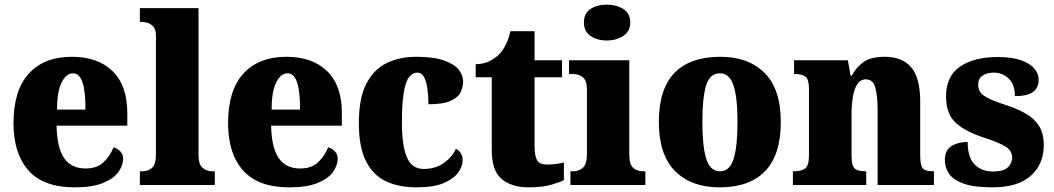

<svg xmlns="http://www.w3.org/2000/svg" viewBox="-20 -795 4528 825"><path d="M301 10Q167 10 102.5 -62.5Q38 -135 38 -266Q38 -407 104 -479Q170 -551 289 -551Q400 -551 463.5 -489.5Q527 -428 527 -309V-255H223Q225 -159 256 -115Q287 -71 348 -71Q396 -71 424 -97Q452 -123 468 -162Q485 -157 497 -144.5Q509 -132 509 -113Q509 -84 488.5 -55.5Q468 -27 422 -8.5Q376 10 301 10ZM347 -324Q348 -399 335 -439.5Q322 -480 294 -480Q264 -480 244.5 -440Q225 -400 225 -324Z M581 0V-59H591Q617 -59 633.5 -74Q650 -89 650 -130V-644Q650 -669 638.5 -681Q627 -693 613 -697Q599 -701 591 -701H581V-760H833V-130Q833 -89 850 -74Q867 -59 893 -59H903V0Z M1223 10Q1089 10 1024.5 -62.5Q960 -135 960 -266Q960 -407 1026 -479Q1092 -551 1211 -551Q1322 -551 1385.5 -489.5Q1449 -428 1449 -309V-255H1145Q1147 -159 1178 -115Q1209 -71 1270 -71Q1318 -71 1346 -97Q1374 -123 1390 -162Q1407 -157 1419 -144.5Q1431 -132 1431 -113Q1431 -84 1410.5 -55.5Q1390 -27 1344 -8.5Q1298 10 1223 10ZM1269 -324Q1270 -399 1257 -439.5Q1244 -480 1216 -480Q1186 -480 1166.5 -440Q1147 -400 1147 -324Z M1770 10Q1695 10 1639.5 -15.5Q1584 -41 1553 -101.5Q1522 -162 1522 -267Q1522 -375 1555 -437Q1588 -499 1643.5 -525Q1699 -551 1768 -551Q1844 -551 1888.5 -535Q1933 -519 1951.5 -495Q1970 -471 1970 -444Q1970 -423 1960 -400.5Q1950 -378 1918 -362.5Q1886 -347 1821 -347Q1821 -383 1816.5 -414Q1812 -445 1802 -464Q1792 -483 1774 -483Q1753 -483 1738 -464Q1723 -445 1715 -398Q1707 -351 1707 -268Q1707 -169 1728.5 -119Q1750 -69 1800 -69Q1851 -69 1887 -94.5Q1923 -120 1939 -156Q1953 -149 1960.5 -135.5Q1968 -122 1968 -107Q1968 -81 1949 -54Q1930 -27 1887 -8.5Q1844 10 1770 10Z M2251 10Q2179 10 2136 -25.5Q2093 -61 2093 -150V-463H2024V-519Q2064 -520 2090.5 -536Q2117 -552 2130 -567Q2143 -582 2154.5 -605.5Q2166 -629 2173 -661H2277V-536H2395V-463H2277V-167Q2277 -126 2287.5 -107Q2298 -88 2332 -88Q2371 -88 2403 -97V-21Q2386 -12 2348 -1Q2310 10 2251 10Z M2588 -621Q2546 -621 2517.5 -640.5Q2489 -660 2489 -698Q2489 -738 2517.5 -756.5Q2546 -775 2588 -775Q2628 -775 2658 -756.5Q2688 -738 2688 -698Q2688 -660 2658 -640.5Q2628 -621 2588 -621ZM2431 0V-59H2442Q2469 -59 2485.5 -75Q2502 -91 2502 -133V-410Q2502 -448 2485 -462.5Q2468 -477 2442 -477H2425V-536H2684V-130Q2684 -89 2700.5 -74Q2717 -59 2743 -59H2753V0Z M3072 10Q2950 10 2880.5 -60Q2811 -130 2811 -271Q2811 -412 2878 -481.5Q2945 -551 3075 -551Q3196 -551 3265.5 -481.5Q3335 -412 3335 -271Q3335 -130 3268 -60Q3201 10 3072 10ZM3074 -59Q3116 -59 3132.5 -113Q3149 -167 3149 -271Q3149 -375 3132 -427.5Q3115 -480 3073 -480Q3030 -480 3014 -427.5Q2998 -375 2998 -271Q2998 -167 3014.5 -113Q3031 -59 3074 -59Z M3387 0V-59H3391Q3423 -59 3439.5 -71Q3456 -83 3456 -127V-413Q3456 -454 3441 -465.5Q3426 -477 3396 -477H3392V-536H3623L3635 -470H3640Q3657 -503 3688.5 -527Q3720 -551 3782 -551Q3857 -551 3895.5 -505.5Q3934 -460 3934 -359V-129Q3934 -83 3945.5 -71Q3957 -59 3989 -59H3993V0H3751V-320Q3751 -384 3741 -419Q3731 -454 3701 -454Q3677 -454 3663.5 -433Q3650 -412 3644.5 -377.5Q3639 -343 3639 -303V-124Q3639 -82 3653 -70.5Q3667 -59 3698 -59H3702V0Z M4244 10Q4165 10 4120.5 -6Q4076 -22 4058 -48.5Q4040 -75 4040 -108Q4040 -150 4068.5 -167.5Q4097 -185 4138 -185Q4138 -117 4168.5 -87.5Q4199 -58 4247 -58Q4292 -58 4310.5 -76Q4329 -94 4329 -118Q4329 -147 4301.5 -164.5Q4274 -182 4216 -201Q4130 -228 4087.5 -266.5Q4045 -305 4045 -381Q4045 -468 4105.5 -509Q4166 -550 4266 -550Q4330 -550 4369 -535.5Q4408 -521 4425.5 -499Q4443 -477 4443 -453Q4443 -418 4419 -400Q4395 -382 4341 -382Q4341 -431 4314.5 -457Q4288 -483 4250 -483Q4221 -483 4202 -470Q4183 -457 4183 -431Q4183 -402 4206 -385Q4229 -368 4295 -346Q4346 -330 4384 -309Q4422 -288 4443.5 -255.5Q4465 -223 4465 -171Q4465 -90 4409.5 -40Q4354 10 4244 10Z"/></svg>

Font: Noto Serif Armenian SemiCondensed Black
Style: Regular
Weight: 900
Width: 4
Designer: Monotype Design Team
Foundry: Monotype Imaging Inc.
Version: Version 2.008; ttfautohint (v1.8.4.7-5d5b)